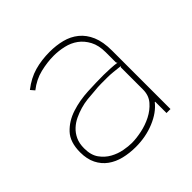

<svg xmlns="http://www.w3.org/2000/svg" viewBox="-122 -928 648 648"><g transform="rotate(-45 202.0 -603.5)"><path d="M349 -674V-395H330V-449H328Q306 -421 265 -404Q224 -387 176 -387Q146 -387 119.5 -393.5Q93 -400 73 -414.5Q53 -429 41.5 -452Q30 -475 30 -507Q30 -556 54.5 -582Q79 -608 116 -620Q153 -632 194.5 -634Q236 -636 271 -636Q282 -636 302 -635Q322 -634 333 -632L330 -636V-670V-685Q330 -718 318 -740.5Q306 -763 287.5 -776.5Q269 -790 245 -795.5Q221 -801 197 -801Q167 -801 133.5 -793Q100 -785 71 -762L59 -776Q91 -801 124.5 -810.5Q158 -820 197 -820Q228 -820 255.5 -813Q283 -806 304 -789Q325 -772 337 -744Q349 -716 349 -674ZM333 -616Q316 -618 301 -619.5Q286 -621 274 -621Q260 -621 244 -621Q228 -621 211 -619Q193 -618 175 -616Q157 -614 140 -609Q123 -604 107 -596.5Q91 -589 78 -577Q65 -565 57 -548Q49 -531 49 -507Q49 -475 63 -455.5Q77 -436 97 -425Q117 -414 138.5 -410Q160 -406 176 -406Q197 -406 223.5 -411.5Q250 -417 273.5 -429Q297 -441 313.5 -460Q330 -479 330 -507V-584V-613Z"/></g></svg>

Font: TypoPRO Sinkin Sans
Style: 100 Thin
Weight: 100
Designer: Keith Bates
Foundry: K-Type
Version: Sinkin Sans (version 1.0)  by Keith Bates   •   © 2014   www